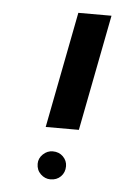

<svg xmlns="http://www.w3.org/2000/svg" viewBox="-41 -631 342 519"><g transform="rotate(5 130.0 -371.5)"><path d="M151 -599H241L180 -284H90ZM77 -183Q77 -198 88.5 -209Q100 -220 115 -220Q132 -220 143 -209Q154 -198 154 -183Q154 -166 143 -155Q132 -144 115 -144Q100 -144 88.5 -155Q77 -166 77 -183Z"/></g></svg>

Font: Libra Sans Modern
Style: Italic
Weight: 400
Italic angle: -12°
Foundry: Stefan Peev, Context Ltd
Version: Version 1.000